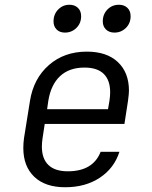

<svg xmlns="http://www.w3.org/2000/svg" viewBox="-20 -777 640 807"><path d="M522 -396Q522 -383 518 -353L503 -256H168L159 -197Q156 -178 156 -161Q156 -110 183.5 -83.5Q211 -57 265 -57Q371 -57 403 -139H482Q460 -70 399.5 -30Q339 10 254 10Q170 10 124 -34Q78 -78 78 -155Q78 -176 81 -197L106 -353Q121 -447 185.5 -503.5Q250 -560 345 -560Q429 -560 475.5 -516Q522 -472 522 -396ZM178 -318H434L440 -353Q443 -373 443 -389Q443 -440 416 -466.5Q389 -493 335 -493Q271 -493 232.5 -457Q194 -421 183 -353ZM205 -687Q205 -717 224.5 -737Q244 -757 272 -757Q294 -757 307.5 -744Q321 -731 321 -709Q321 -679 301 -659.5Q281 -640 253 -640Q231 -640 218 -653Q205 -666 205 -687ZM412 -687Q412 -717 431.5 -737Q451 -757 480 -757Q502 -757 515.5 -744Q529 -731 529 -709Q529 -679 509 -659.5Q489 -640 461 -640Q439 -640 425.5 -653Q412 -666 412 -687Z"/></svg>

Font: JetBrains Mono Semi Light
Style: Italic
Weight: 350
Italic angle: -9°
Monospace: yes
Designer: Philipp Nurullin, Konstantin Bulenkov
Foundry: JetBrains
Version: 2.002